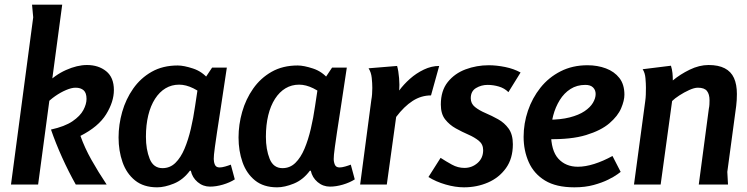

<svg xmlns="http://www.w3.org/2000/svg" viewBox="-20 -789 3196 821"><path d="M352 -511Q401 -511 434 -484.5Q467 -458 467 -404Q467 -354 434 -300.5Q401 -247 324 -208Q342 -157 371 -105.5Q400 -54 436 0H304Q273 -55 245.5 -116Q218 -177 198 -235Q257 -248 290 -270.5Q323 -293 336.5 -318.5Q350 -344 350 -366Q350 -392 337.5 -403Q325 -414 303 -414Q286 -414 262.5 -404Q239 -394 216 -378Q193 -362 176 -343V-428Q214 -468 262 -489.5Q310 -511 352 -511ZM246 -769 143 0H27L122 -715L117 -769Z M887 -500H950Q935 -398 924.5 -331Q914 -264 908 -223.5Q902 -183 899 -161Q896 -139 895 -128Q894 -117 894 -109Q894 -96 899 -84.5Q904 -73 919 -73Q929 -73 943 -77Q957 -81 967 -85L984 -22Q962 -8 933 0.5Q904 9 878 9Q848 9 825 -10.5Q802 -30 796 -59H792Q763 -20 723.5 -4Q684 12 652 12Q594 12 557.5 -17.5Q521 -47 504 -95.5Q487 -144 487 -201Q487 -256 502.5 -310.5Q518 -365 549.5 -410Q581 -455 628.5 -482Q676 -509 740 -509Q766 -509 805.5 -496Q845 -483 872 -450V-365Q804 -427 746 -427Q714 -427 688 -411.5Q662 -396 643 -366.5Q624 -337 614 -296Q604 -255 604 -204Q604 -150 620 -110Q636 -70 675 -70Q707 -70 730 -92.5Q753 -115 769 -153Q785 -191 796 -238Q807 -285 814 -334L825 -407Z M1400 -500H1463Q1448 -398 1437.5 -331Q1427 -264 1421 -223.5Q1415 -183 1412 -161Q1409 -139 1408 -128Q1407 -117 1407 -109Q1407 -96 1412 -84.5Q1417 -73 1432 -73Q1442 -73 1456 -77Q1470 -81 1480 -85L1497 -22Q1475 -8 1446 0.5Q1417 9 1391 9Q1361 9 1338 -10.5Q1315 -30 1309 -59H1305Q1276 -20 1236.5 -4Q1197 12 1165 12Q1107 12 1070.5 -17.5Q1034 -47 1017 -95.5Q1000 -144 1000 -201Q1000 -256 1015.5 -310.5Q1031 -365 1062.5 -410Q1094 -455 1141.5 -482Q1189 -509 1253 -509Q1279 -509 1318.5 -496Q1358 -483 1385 -450V-365Q1317 -427 1259 -427Q1227 -427 1201 -411.5Q1175 -396 1156 -366.5Q1137 -337 1127 -296Q1117 -255 1117 -204Q1117 -150 1133 -110Q1149 -70 1188 -70Q1220 -70 1243 -92.5Q1266 -115 1282 -153Q1298 -191 1309 -238Q1320 -285 1327 -334L1338 -407Z M1678 -507Q1684 -486 1686.5 -455Q1689 -424 1687 -402Q1706 -428 1733 -452Q1760 -476 1792.5 -491.5Q1825 -507 1858 -507L1823 -381Q1781 -381 1744.5 -357.5Q1708 -334 1674 -289L1634 0H1520L1568 -363Q1570 -373 1571 -386.5Q1572 -400 1572 -413Q1572 -433 1569.5 -456.5Q1567 -480 1556 -497Z M2154 -395Q2137 -412 2113 -419Q2089 -426 2065 -426Q2038 -426 2015.5 -412.5Q1993 -399 1993 -369Q1993 -346 2011 -331.5Q2029 -317 2056 -305.5Q2083 -294 2110 -279Q2137 -264 2155 -239Q2173 -214 2173 -172Q2173 -111 2143.5 -70Q2114 -29 2066.5 -8.5Q2019 12 1964 12Q1927 12 1885.5 0Q1844 -12 1812 -32L1864 -114Q1887 -99 1912.5 -85Q1938 -71 1966 -71Q1998 -71 2022 -92Q2046 -113 2046 -147Q2046 -172 2027.5 -187Q2009 -202 1982.5 -213.5Q1956 -225 1929 -240Q1902 -255 1883.5 -278.5Q1865 -302 1865 -342Q1865 -401 1894.5 -438Q1924 -475 1971 -492.5Q2018 -510 2070 -510Q2103 -510 2140 -502.5Q2177 -495 2206 -479Z M2492 -510Q2535 -510 2571 -496.5Q2607 -483 2628.5 -455.5Q2650 -428 2650 -384Q2650 -359 2636 -326Q2622 -293 2586 -262Q2550 -231 2486 -211.5Q2422 -192 2323 -194V-277Q2377 -277 2416 -287Q2455 -297 2479.5 -313.5Q2504 -330 2515.5 -349.5Q2527 -369 2527 -387Q2527 -404 2516 -415Q2505 -426 2483 -426Q2447 -426 2419.5 -408.5Q2392 -391 2373.5 -361Q2355 -331 2345.5 -295Q2336 -259 2336 -221Q2336 -145 2367.5 -110.5Q2399 -76 2451 -76Q2483 -76 2521 -88Q2559 -100 2599 -122L2634 -54Q2634 -54 2620.5 -44Q2607 -34 2581 -21Q2555 -8 2518.5 2Q2482 12 2436 12Q2358 12 2310.5 -17Q2263 -46 2241 -95.5Q2219 -145 2219 -204Q2219 -261 2237.5 -315.5Q2256 -370 2291 -414Q2326 -458 2377 -484Q2428 -510 2492 -510Z M2849 -508Q2854 -492 2855.5 -476.5Q2857 -461 2857 -445Q2888 -471 2929 -491Q2970 -511 3010 -511Q3052 -511 3079 -497Q3106 -483 3118.5 -455.5Q3131 -428 3131 -387Q3131 -360 3128 -336L3090 -54L3093 0H2968L3011 -324Q3013 -333 3013.5 -342Q3014 -351 3014 -360Q3014 -386 3003 -400Q2992 -414 2964 -414Q2949 -414 2927 -404Q2905 -394 2885 -381Q2865 -368 2854 -357L2805 0H2691L2739 -356Q2741 -370 2741.5 -384.5Q2742 -399 2742 -414Q2742 -431 2740 -454.5Q2738 -478 2728 -493Z"/></svg>

Font: Rosario Light
Style: Bold Italic
Weight: 700
Italic angle: -8.05°
Version: Version 1.101; ttfautohint (v1.8.1.43-b0c9)